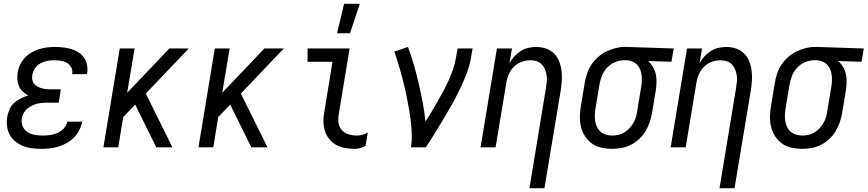

<svg xmlns="http://www.w3.org/2000/svg" viewBox="-20 -775 4564 1010"><path d="M198 8Q173 8 148 5Q123 2 101 -7Q79 -16 60.5 -31Q42 -46 31 -66.5Q20 -87 17 -111.5Q14 -136 18 -161Q22 -181 30.5 -200.5Q39 -220 55 -234Q71 -248 90 -257.5Q109 -267 129 -273Q113 -281 100 -293Q87 -305 80 -321Q73 -337 71.5 -355.5Q70 -374 73 -393Q76 -414 85.5 -434Q95 -454 110 -470.5Q125 -487 145 -498.5Q165 -510 185.5 -516.5Q206 -523 227.5 -525.5Q249 -528 270 -528Q292 -528 313 -525.5Q334 -523 354.5 -517Q375 -511 392.5 -500Q410 -489 421.5 -472.5Q433 -456 437.5 -435Q442 -414 439 -392L437 -385H359L360 -388Q363 -406 354.5 -421Q346 -436 331.5 -444.5Q317 -453 299.5 -455.5Q282 -458 264 -458Q246 -458 227.5 -454.5Q209 -451 192 -441.5Q175 -432 164 -415.5Q153 -399 150 -381Q148 -369 149.5 -357Q151 -345 158 -336Q165 -327 175 -321Q185 -315 196.5 -311.5Q208 -308 220 -306.5Q232 -305 244 -305H300L289 -235H233Q219 -235 204.5 -234Q190 -233 176 -229.5Q162 -226 148.5 -219.5Q135 -213 123.5 -203.5Q112 -194 104.5 -180.5Q97 -167 95 -153Q91 -131 99 -111.5Q107 -92 123.5 -81Q140 -70 161 -66Q182 -62 204 -62Q223 -62 243 -64.5Q263 -67 282 -75.5Q301 -84 316 -100Q331 -116 334 -135H412V-134Q408 -112 397 -90.5Q386 -69 369.5 -52Q353 -35 332 -23Q311 -11 288 -4Q265 3 242.5 5.5Q220 8 198 8Z M524 0 610 -520H688L649 -287L871 -520H973L747 -283L887 0H802L691 -225L628 -159L602 0Z M1024 0 1110 -520H1188L1149 -287L1371 -520H1473L1247 -283L1387 0H1302L1191 -225L1128 -159L1102 0Z M1846 8Q1820 8 1795 3.5Q1770 -1 1749 -12.5Q1728 -24 1712.5 -43Q1697 -62 1689.5 -85Q1682 -108 1681.5 -134Q1681 -160 1686 -186L1729 -450H1598V-520H1819L1762 -174Q1758 -151 1761 -129Q1764 -107 1778 -91Q1792 -75 1813.5 -68.5Q1835 -62 1858 -62Q1872 -62 1886.5 -66Q1901 -70 1915 -78L1903 -8Q1890 0 1875 4Q1860 8 1846 8ZM1753 -600 1790 -755H1873L1821 -600Z M2142 0Q2147 -33 2146 -66Q2145 -99 2141.5 -131.5Q2138 -164 2132.5 -195.5Q2127 -227 2121 -258.5Q2115 -290 2107.5 -321Q2100 -352 2091.5 -383Q2083 -414 2074 -444Q2065 -474 2054 -503L2126 -528Q2144 -481 2157.5 -433Q2171 -385 2182.5 -336Q2194 -287 2203.5 -237Q2213 -187 2218 -136Q2236 -162 2251.5 -189Q2267 -216 2282.5 -243Q2298 -270 2313 -297.5Q2328 -325 2340.5 -353Q2353 -381 2363 -410Q2373 -439 2378 -468L2387 -520H2466L2457 -468Q2450 -427 2434 -386Q2418 -345 2399 -305.5Q2380 -266 2358.5 -227.5Q2337 -189 2314 -151Q2291 -113 2268 -75Q2245 -37 2220 0Z M2765 215 2852 -312Q2855 -329 2856.5 -346Q2858 -363 2855.5 -379.5Q2853 -396 2846.5 -411Q2840 -426 2829 -437Q2818 -448 2802.5 -453Q2787 -458 2770 -458Q2747 -458 2723.5 -449.5Q2700 -441 2682.5 -423Q2665 -405 2655.5 -382.5Q2646 -360 2643 -337L2587 0H2508L2594 -520H2673L2660 -442Q2670 -461 2685 -477.5Q2700 -494 2718.5 -506Q2737 -518 2758.5 -523Q2780 -528 2800 -528Q2827 -528 2851 -520Q2875 -512 2893 -495Q2911 -478 2920.5 -454.5Q2930 -431 2933.5 -405.5Q2937 -380 2935.5 -353.5Q2934 -327 2930 -301L2844 215Z M3200 8Q3171 8 3143.5 2Q3116 -4 3094.5 -19.5Q3073 -35 3058 -57.5Q3043 -80 3036.5 -106.5Q3030 -133 3030.5 -162Q3031 -191 3036 -219L3056 -339Q3060 -364 3068 -388Q3076 -412 3090.5 -434Q3105 -456 3125 -474Q3145 -492 3168 -503.5Q3191 -515 3216 -521.5Q3241 -528 3265 -528H3281L3524 -520L3512 -450L3389 -454Q3404 -441 3414.5 -423.5Q3425 -406 3429.5 -386Q3434 -366 3433.5 -344Q3433 -322 3430 -301L3410 -181Q3406 -156 3397.5 -131.5Q3389 -107 3375.5 -84.5Q3362 -62 3342 -43.5Q3322 -25 3298.5 -13Q3275 -1 3249.5 3.5Q3224 8 3200 8ZM3200 -62Q3216 -62 3232.5 -65.5Q3249 -69 3264 -78Q3279 -87 3291 -100Q3303 -113 3312 -128.5Q3321 -144 3325.5 -160Q3330 -176 3332 -192L3352 -312Q3355 -328 3356 -344.5Q3357 -361 3355.5 -376.5Q3354 -392 3348.5 -407Q3343 -422 3333 -433Q3323 -444 3308.5 -450.5Q3294 -457 3279 -458H3262Q3238 -458 3214 -447.5Q3190 -437 3172.5 -418Q3155 -399 3146 -375.5Q3137 -352 3133 -328L3113 -208Q3110 -191 3109 -173.5Q3108 -156 3110.5 -139.5Q3113 -123 3120 -108Q3127 -93 3139 -82.5Q3151 -72 3167 -67Q3183 -62 3200 -62Z M3765 215 3852 -312Q3855 -329 3856.5 -346Q3858 -363 3855.5 -379.5Q3853 -396 3846.5 -411Q3840 -426 3829 -437Q3818 -448 3802.5 -453Q3787 -458 3770 -458Q3747 -458 3723.5 -449.5Q3700 -441 3682.5 -423Q3665 -405 3655.5 -382.5Q3646 -360 3643 -337L3587 0H3508L3594 -520H3673L3660 -442Q3670 -461 3685 -477.5Q3700 -494 3718.5 -506Q3737 -518 3758.5 -523Q3780 -528 3800 -528Q3827 -528 3851 -520Q3875 -512 3893 -495Q3911 -478 3920.5 -454.5Q3930 -431 3933.5 -405.5Q3937 -380 3935.5 -353.5Q3934 -327 3930 -301L3844 215Z M4200 8Q4171 8 4143.5 2Q4116 -4 4094.5 -19.5Q4073 -35 4058 -57.5Q4043 -80 4036.5 -106.5Q4030 -133 4030.5 -162Q4031 -191 4036 -219L4056 -339Q4060 -364 4068 -388Q4076 -412 4090.5 -434Q4105 -456 4125 -474Q4145 -492 4168 -503.5Q4191 -515 4216 -521.5Q4241 -528 4265 -528H4281L4524 -520L4512 -450L4389 -454Q4404 -441 4414.5 -423.5Q4425 -406 4429.5 -386Q4434 -366 4433.5 -344Q4433 -322 4430 -301L4410 -181Q4406 -156 4397.5 -131.5Q4389 -107 4375.5 -84.5Q4362 -62 4342 -43.5Q4322 -25 4298.5 -13Q4275 -1 4249.5 3.5Q4224 8 4200 8ZM4200 -62Q4216 -62 4232.5 -65.5Q4249 -69 4264 -78Q4279 -87 4291 -100Q4303 -113 4312 -128.5Q4321 -144 4325.5 -160Q4330 -176 4332 -192L4352 -312Q4355 -328 4356 -344.5Q4357 -361 4355.5 -376.5Q4354 -392 4348.5 -407Q4343 -422 4333 -433Q4323 -444 4308.5 -450.5Q4294 -457 4279 -458H4262Q4238 -458 4214 -447.5Q4190 -437 4172.5 -418Q4155 -399 4146 -375.5Q4137 -352 4133 -328L4113 -208Q4110 -191 4109 -173.5Q4108 -156 4110.5 -139.5Q4113 -123 4120 -108Q4127 -93 4139 -82.5Q4151 -72 4167 -67Q4183 -62 4200 -62Z"/></svg>

Font: Iosevka Term Oblique
Style: Regular
Weight: 400
Italic angle: -9°
Monospace: yes
Designer: Belleve Invis
Foundry: Belleve Invis
Version: Version 31.4.0